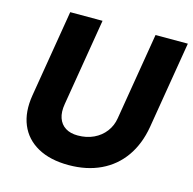

<svg xmlns="http://www.w3.org/2000/svg" viewBox="-105 -805 928 924"><g transform="rotate(15 359.5 -343.5)"><path d="M315 13Q223 13 161 -21.5Q99 -56 73 -118.5Q47 -181 61 -266L133 -700H294L222 -266Q215 -225 225 -196Q235 -167 259.5 -151.5Q284 -136 321 -136Q365 -136 400 -152.5Q435 -169 457.5 -198.5Q480 -228 486 -266L558 -700H719L647 -266Q632 -178 588 -115.5Q544 -53 474.5 -20Q405 13 315 13Z"/></g></svg>

Font: Figtree ExtraBold
Style: Italic
Weight: 800
Italic angle: -9.5°
Foundry: Erik Kennedy
Version: Version 2.001;gftools[0.9.30]